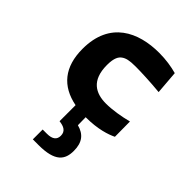

<svg xmlns="http://www.w3.org/2000/svg" viewBox="-245 -672 1110 1110"><g transform="rotate(45 310.0 -117.0)"><path d="M392 -552C223.5 -552 62 -479.5 62 -255C62 -107 133 -21.5 264 4V135C300.5 139 329 151.5 329 189C329 220.5 309 238 263.5 238H229V318.5H276C411 318.5 444 270 444 198C444 128.5 414 92 355.5 76.5L354.5 12H355C454 12 518 -10 554 -27.5L553 -151.5C498.5 -137.5 434 -126.5 382 -126.5C298.5 -126.5 228 -162 228 -289C228 -348.5 244 -369 259 -380C277.5 -393.5 300.5 -399.5 352.5 -399.5C393 -399.5 473.5 -396.5 550 -389L538.5 -532.5C496.5 -544 448 -552 392 -552Z"/></g></svg>

Font: Monaspace Argon ExtraBold
Style: Bold
Weight: 800
Designer: Riley Cran & the Lettermatic Team
Foundry: Lettermatic
Version: Version 1.000 (Monaspace Argon)